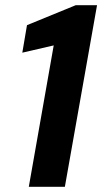

<svg xmlns="http://www.w3.org/2000/svg" viewBox="-20 -720 394 740"><path d="M91 0 187 -545 66 -517 84 -623 272 -700H354L230 0Z"/></svg>

Font: DM Sans 36pt
Style: Bold Italic
Weight: 700
Italic angle: -10°
Designer: Colophon Foundry, Jonny Pinhorn
Foundry: Colophon Foundry
Version: Version 4.004;gftools[0.9.30]